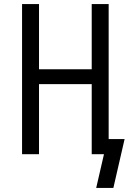

<svg xmlns="http://www.w3.org/2000/svg" viewBox="-20 -755 640 940"><path d="M535 165H451L489 0H429V-343H171V0H88V-735H171V-416H429V-735H512V-74H590Z"/></svg>

Font: Iosevka Custom Extended
Style: Regular
Weight: 400
Width: 7
Monospace: yes
Designer: Belleve Invis
Foundry: Belleve Invis
Version: Version 11.2.4; ttfautohint (v1.8.4)